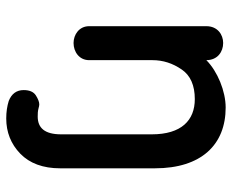

<svg xmlns="http://www.w3.org/2000/svg" viewBox="-84 -428 744 616"><g transform="rotate(90 288.0 -120.0)"><path d="M118 16C146 16 173 -2 173 -34V-237C173 -271 183 -302 203 -331C222 -359 254 -373 298 -373C366 -373 411 -330 411 -235V56C411 109 390 131 354 131C345 131 337 131 326 128C322 127 319 126 315 126C307 126 297 130 286 137C275 144 269 157 269 176C269 199 281 215 304 224C320 229 339 232 360 232C404 232 442 217 473 187C504 157 520 114 520 59V-245C520 -394 444 -472 325 -472C273 -472 209 -446 173 -410C173 -446 146 -464 118 -464C91 -464 64 -446 64 -410V-34C64 -2 91 16 118 16Z"/></g></svg>

Font: Dongle
Style: Regular
Weight: 400
Designer: Yanghee Ryu
Foundry: Yanghee Ryu
Version: Version 2.000